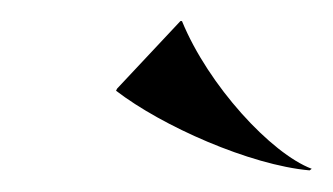

<svg xmlns="http://www.w3.org/2000/svg" viewBox="-20 -797 316 182"><path d="M152.5 -777H151L91 -713L90 -711C133.5 -677.5 217 -640.5 273.5 -635.5L275.5 -637C237 -651.5 177.5 -716 152.5 -777Z"/></svg>

Font: Beautique Display Thin
Style: Bold
Weight: 500
Italic angle: -12°
Designer: Nhat-Quang Ngo
Version: Version 1.100;Glyphs 3.2.3 (3260)